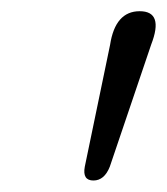

<svg xmlns="http://www.w3.org/2000/svg" viewBox="-20 -792 291 334"><path d="M142.5 -478Q123 -478 127.5 -502L171.5 -714Q180.5 -772.5 223 -772.5Q265.5 -772.5 243 -714.5L171 -502Q161.5 -478 142.5 -478Z"/></svg>

Font: Fraunces 9pt SuperSoft Light
Style: Italic
Weight: 300
Italic angle: -16°
Version: Version 1.000;[b76b70a41]